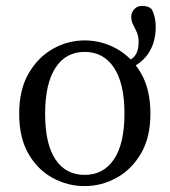

<svg xmlns="http://www.w3.org/2000/svg" viewBox="-20 -618 575 651"><path d="M267 13Q210 13 159 -14.5Q108 -42 76.5 -96.5Q45 -151 45 -232Q45 -314 77 -369Q109 -424 159.5 -452.5Q210 -481 267 -481Q324 -481 375 -453Q426 -425 458 -370Q490 -315 490 -233Q490 -152 458 -97.5Q426 -43 375 -15Q324 13 267 13ZM267 -25Q331 -25 366.5 -78Q402 -131 402 -233Q402 -335 366.5 -388.5Q331 -442 267 -442Q203 -442 168 -388Q133 -334 133 -232Q133 -130 168 -77.5Q203 -25 267 -25ZM387 -380V-404Q420 -409 435 -426Q450 -443 450 -475Q450 -495 444 -508.5Q438 -522 431.5 -534Q425 -546 425 -562Q425 -575 435 -586.5Q445 -598 462 -598Q470 -598 478.5 -596Q487 -594 495 -586Q508 -560 508 -527Q508 -465 474 -425Q440 -385 387 -380Z"/></svg>

Font: Source Serif 4 Subhead
Style: Regular
Weight: 400
Designer: Frank Grießhammer
Foundry: Adobe Systems Incorporated
Version: Version 4.004;hotconv 1.0.117;makeotfexe 2.5.65602